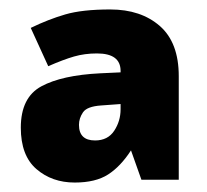

<svg xmlns="http://www.w3.org/2000/svg" viewBox="-20 -742 437 406"><path d="M213 -722Q278 -722 318 -687Q358 -652 358 -581V-362H279L257 -424Q235 -390 208.5 -373Q182 -356 138 -356Q90 -356 57 -384.5Q24 -413 24 -472Q24 -536 67.5 -559.5Q111 -583 192 -587L235 -589V-592Q235 -629 185 -629Q159 -629 136.5 -622.5Q114 -616 82 -602L45 -683Q82 -701 118 -711.5Q154 -722 213 -722ZM194 -519Q164 -517 155.5 -504.5Q147 -492 147 -478Q147 -445 181 -445Q208 -445 221.5 -465.5Q235 -486 235 -511V-522Z"/></svg>

Font: Noto Sans Bengali UI Black
Style: Regular
Weight: 900
Designer: Jelle Bosma - Monotype Design Team
Foundry: Monotype Imaging Inc.
Version: Version 2.003; ttfautohint (v1.8.4.7-5d5b)